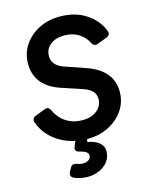

<svg xmlns="http://www.w3.org/2000/svg" viewBox="-142 -849 933 1177"><g transform="rotate(-15 324.5 -260.0)"><path d="M325 12Q256 12 198 -10.5Q140 -33 98 -74Q56 -115 37 -170Q32 -184 37.5 -193.5Q43 -203 56 -208L118 -232Q143 -242 156 -214Q179 -163 223.5 -135Q268 -107 325 -107Q383 -107 418 -136Q453 -165 453 -208Q453 -265 380 -289L248 -333Q91 -385 91 -527Q91 -592 125.5 -644Q160 -696 219 -726.5Q278 -757 353 -757Q449 -757 518 -712.5Q587 -668 615 -595Q625 -570 597 -558L536 -535Q510 -525 498 -551Q477 -592 439 -615Q401 -638 350 -638Q295 -638 261 -611Q227 -584 227 -539Q227 -478 303 -453L428 -410Q590 -355 590 -217Q590 -153 555 -101Q520 -49 460 -18.5Q400 12 325 12ZM265 237Q245 237 222.5 232.5Q200 228 180 219Q167 213 164.5 202Q162 191 168 178L181 155Q188 142 197.5 140Q207 138 221 142Q239 150 259 150Q282 150 296 139.5Q310 129 310 112Q310 86 257 74Q223 67 235 38L245 13Q255 -10 280 -10H295Q312 -10 318 -0.5Q324 9 319 25L317 30Q362 36 389.5 58Q417 80 417 114Q417 150 397 177.5Q377 205 342.5 221Q308 237 265 237Z"/></g></svg>

Font: Pitagon Sans Text Bold
Style: Italic
Weight: 700
Italic angle: -8°
Designer: Travis Tran
Foundry: Pitagon
Version: Version 1.001; ttfautohint (v1.8.4.7-5d5b);gftools[0.9.26]